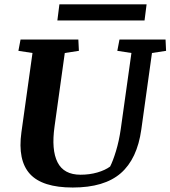

<svg xmlns="http://www.w3.org/2000/svg" viewBox="-20 -840 773 871"><path d="M337.9 -609.4 273.9 -599.6 227.5 -266.6Q212.4 -160.2 241 -103.8Q269.5 -47.4 345.2 -47.4Q386.2 -47.4 421.6 -57.6Q457 -67.9 479.5 -84.5Q492.2 -108.9 506.1 -154.5Q520 -200.2 527.8 -254.4L576.2 -599.6L512.2 -609.4L522 -660.6H731L733.4 -609.4L669.4 -599.6L621.1 -252.9Q602.5 -119.1 527.8 -54.2Q453.1 10.7 310.1 10.7Q171.9 10.7 115.7 -51Q59.6 -112.8 77.1 -239.7L127.4 -599.6L63.5 -609.4L73.2 -660.6H335.4ZM249.5 -820.3H645L635.7 -747.1H240.2Z"/></svg>

Font: Noticia Text
Style: Bold Italic
Weight: 700
Italic angle: -8°
Designer: JM Sole
Foundry: JM Sole
Version: Version 1.003